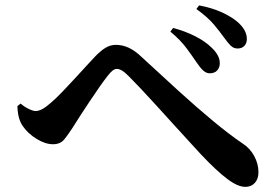

<svg xmlns="http://www.w3.org/2000/svg" viewBox="-20 -750 1040 722"><path d="M873.3 -567.6Q858.6 -567.6 847.8 -578.1Q836.9 -588.5 822.3 -609.1Q807.6 -629.9 784.2 -657.9Q760.7 -685.8 718.4 -716.1L728.7 -729.7Q776.6 -720.5 811.6 -704.8Q846.7 -689 869.5 -670.6Q908.3 -638.6 908.3 -603.6Q908.3 -587.3 898.9 -577.5Q889.6 -567.6 873.3 -567.6ZM768.5 -474.4Q755.8 -474.4 744.4 -484.6Q733.1 -494.9 720.2 -513.9Q704.8 -536.9 681.7 -568.3Q658.6 -599.6 620.6 -631.1L631 -644.8Q675.6 -633.1 713.6 -613.9Q751.5 -594.7 774.6 -571.9Q807.3 -541.7 806.5 -511.3Q806.2 -495.5 796.5 -484.9Q786.7 -474.4 768.5 -474.4ZM902.5 -47.3Q874.2 -47.3 834.5 -77.2Q794.8 -107 736.1 -169Q718.5 -188.4 690.7 -218.5Q662.9 -248.6 630.8 -284.1Q598.8 -319.6 567 -354.4Q535.2 -389.2 508.1 -418Q480.9 -446.8 463.9 -463.7Q449.2 -478.5 438.6 -484.7Q428 -490.9 419.2 -490.9Q411.9 -490.9 403.9 -485Q395.9 -479 384.6 -464.5Q372.6 -449.3 354.9 -424.2Q337.2 -399 318.2 -370.3Q299.1 -341.6 281.7 -314.9Q264.4 -288.2 253 -269.7Q237 -244.8 222 -226.2Q207 -207.6 179.5 -207.6Q150.4 -207.6 117.7 -227.7Q85 -247.7 65.9 -275.6Q55.7 -290.2 50.9 -308.7Q46.1 -327.2 45.5 -351.1L57.4 -360.5Q72.8 -347.5 88.8 -340Q104.8 -332.5 114.2 -332.5Q125.2 -332.5 138.8 -339.7Q152.5 -346.9 170.6 -362.9Q189.8 -379.3 213.6 -403.9Q237.4 -428.5 261.7 -455.1Q285.9 -481.7 306.5 -504Q327.2 -526.2 338 -537.8Q357.1 -557.9 375.7 -569.6Q394.4 -581.3 415.8 -581.3Q441.5 -581.3 465.1 -570Q488.7 -558.8 514.5 -533.9Q583.5 -470.1 651.3 -408.3Q719.1 -346.5 781.1 -295.1Q843 -243.7 891.7 -210.9Q920.3 -192.4 936.1 -163Q951.9 -133.7 951.9 -102.2Q951.9 -77.6 938.5 -62.5Q925.1 -47.3 902.5 -47.3Z"/></svg>

Font: Noto Serif SC ExtraLight
Style: Regular
Weight: 200
Designer: Ryoko NISHIZUKA 西塚涼子 (kana & ideographs); Frank Grießhammer (Latin, Greek & Cyrillic); Wenlong ZHANG 张文龙 (bopomofo); San
Foundry: Adobe
Version: Version 2.002-H1;hotconv 1.1.0;makeotfexe 2.6.0